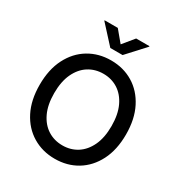

<svg xmlns="http://www.w3.org/2000/svg" viewBox="-214 -1099 1196 1264"><g transform="rotate(30 383.5 -467.0)"><path d="M383.8 9.8Q289.6 9.8 215.1 -35.2Q140.6 -80.1 97.9 -163.6Q55.2 -247.1 55.2 -363.3Q55.2 -480 97.9 -563.7Q140.6 -647.5 215.1 -692.4Q289.6 -737.3 383.8 -737.3Q478 -737.3 552 -692.4Q626 -647.5 668.7 -563.7Q711.4 -480 711.4 -363.3Q711.4 -247.1 668.7 -163.3Q626 -79.6 552 -34.9Q478 9.8 383.8 9.8ZM383.8 -91.8Q445.8 -91.8 494.9 -123Q543.9 -154.3 572.5 -214.8Q601.1 -275.4 601.1 -363.3Q601.1 -451.7 572.5 -512.5Q543.9 -573.2 494.9 -604.5Q445.8 -635.7 383.8 -635.7Q321.3 -635.7 272 -604.5Q222.7 -573.2 194.1 -512.5Q165.5 -451.7 165.5 -363.3Q165.5 -275.4 194.1 -214.8Q222.7 -154.3 272 -123Q321.3 -91.8 383.8 -91.8ZM313.5 -944.3 383.8 -859.9 453.1 -944.3H554.2V-940.4L430.2 -805.2H336.9L213.4 -940.4V-944.3Z"/></g></svg>

Font: Inter Medium
Style: Regular
Weight: 500
Designer: Rasmus Andersson
Foundry: rsms
Version: Version 4.001;git-9221beed3